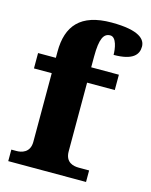

<svg xmlns="http://www.w3.org/2000/svg" viewBox="-115 -843 723 918"><g transform="rotate(15 246.0 -384.0)"><path d="M16 0H401V-57H350C323 -57 283 -65 283 -120V-460H420V-536H283V-589C283 -679 300 -707 332 -707C363 -707 371 -650 371 -621C467 -621 492 -655 492 -694C492 -729 462 -768 322 -768C169 -768 108 -694 108 -567V-536H20V-460H108V-120C108 -65 64 -57 42 -57H16Z"/></g></svg>

Font: Noto Serif Malayalam ExtraBold
Style: Regular
Weight: 800
Designer: Indian type Foundry, Jelle Bosma, Monotype Design Team
Foundry: Monotype Imaging Inc.
Version: Version 2.104